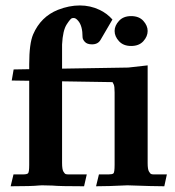

<svg xmlns="http://www.w3.org/2000/svg" viewBox="-20 -666 626 687"><path d="M449.2 -501.5Q421.4 -501.5 405.8 -518.6Q390.1 -535.6 390.1 -555.2Q390.1 -574.2 405.8 -591.3Q421.4 -608.4 449.2 -608.4Q477.5 -608.4 492.9 -591.3Q508.3 -574.2 508.3 -555.2Q508.3 -535.6 492.9 -518.6Q477.5 -501.5 449.2 -501.5ZM202.1 -375V-83Q202.1 -60.1 206.8 -52.2Q211.4 -44.4 215.1 -43.2Q218.8 -42 223.6 -42H290.5L280.8 0.5Q192.9 0.5 168 -2Q150.4 -2.9 130.4 -2.9Q124 -2.9 120.1 -2.4Q93.3 0.5 18.1 0.5L28.3 -42H63Q75.7 -42 80.1 -45.7Q84.5 -49.3 84.5 -76.2V-377L22 -377.9L28.8 -417.5L84.5 -418.5V-436Q84.5 -510.3 98.6 -543Q126 -606.4 187.5 -630.9Q227.1 -646.5 265.6 -646.5Q303.2 -646.5 335.9 -630.9Q362.3 -618.7 382.3 -596.2L339.8 -523.4Q330.6 -507.3 309.1 -507.3Q291.5 -507.3 283.4 -516.4Q275.4 -525.4 275.4 -533.2Q275.4 -572.8 260.3 -590.8Q251.5 -601.6 244.1 -601.6Q243.7 -601.6 238.3 -601.1Q232.9 -600.6 218.8 -578.9Q204.6 -557.1 202.1 -506.8V-420.4L439 -424.3Q460 -426.3 508.3 -432.1V-82.5Q508.3 -60.5 512.9 -52.5Q517.6 -44.4 521.2 -43.2Q524.9 -42 529.3 -42H577.1L567.9 0.5Q529.3 0.5 436 -2.9Q366.7 0.5 323.7 0.5L334 -42H369.1Q381.3 -42 385.7 -45.4Q390.1 -48.8 390.1 -76.7V-335.4Q390.1 -357.9 386.7 -364.3Q381.3 -373 383.8 -372.1Z"/></svg>

Font: Quaaykop
Style: Bold
Weight: 700
Designer: Tup Wanders
Foundry: Free font, DO NOT SELL
Version: Version 1.00;July 31, 2023;FontCreator 11.5.0.2430 64-bit